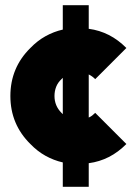

<svg xmlns="http://www.w3.org/2000/svg" viewBox="-20 -720 514 740"><path d="M322 -609V-700H222V-606Q187 -598 155.5 -580.5Q124 -563 97 -535Q20 -459 20 -350Q20 -241 97 -165Q124 -137 155.5 -119.5Q187 -102 222 -94V0H322V-91Q405 -102 467 -165L347 -285Q341 -279 335 -274.5Q329 -270 322 -267V-433Q335 -427 347 -415L467 -535Q405 -598 322 -609ZM222 -420V-280Q221 -281 219.5 -282.5Q218 -284 217 -285Q190 -312 190 -350Q190 -369 196.5 -385.5Q203 -402 217 -415Q218 -416 219.5 -417.5Q221 -419 222 -420Z"/></svg>

Font: Unageo
Style: Black
Weight: 900
Designer: Richard Sepsi
Foundry: Richard Sepsi
Version: Version 2.000